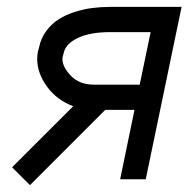

<svg xmlns="http://www.w3.org/2000/svg" viewBox="-20 -520 565 557"><path d="M417 -426.8H299.3Q241.2 -426.8 205.8 -409.9Q170.4 -393.1 164.6 -365.7L161.6 -354Q161.1 -352.1 161.1 -349.1Q161.1 -325.7 185.8 -300Q210.4 -274.4 252.9 -274.4H385.3ZM370.1 -201.2H285.2L66.9 17.1L15.1 -34.7L192.4 -211.9Q145 -229.5 116.5 -268.6Q87.9 -307.6 87.9 -349.1Q87.9 -360.8 90.3 -371.6L93.3 -382.3Q98.6 -409.2 114.3 -430.2Q129.9 -451.2 150.4 -464.1Q170.9 -477.1 197 -485.4Q223.1 -493.7 248 -496.8Q272.9 -500 299.3 -500H506.8L402.8 0H328.6Z"/></svg>

Font: Anka/Coder Condensed
Style: Italic
Weight: 400
Width: 4
Italic angle: -12°
Monospace: yes
Version: Version 001.100